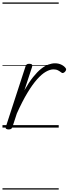

<svg xmlns="http://www.w3.org/2000/svg" viewBox="-20 -1030 554 1550"><path d="M49 15Q37 15 30 10Q23 5 27 -6L186 -494Q190 -506 196.5 -510.5Q203 -515 216 -515Q232 -515 237.5 -509Q243 -503 239 -490L177 -301Q213 -365 247 -407.5Q281 -450 312 -474.5Q343 -499 371 -509Q399 -519 424 -519Q453 -519 476 -507.5Q499 -496 510 -480Q515 -474 513.5 -466.5Q512 -459 505 -451Q497 -443 490 -441Q483 -439 476 -444Q465 -453 449.5 -461.5Q434 -470 412 -470Q384 -470 350.5 -451Q317 -432 279.5 -390Q242 -348 201 -280Q160 -212 116 -114L80 -4Q77 6 69.5 10.5Q62 15 49 15ZM0 490H454V500H0ZM0 -20H454V0H0ZM0 -505H454V-500H0ZM0 -1010H454V-1000H0Z"/></svg>

Font: Playwrite AU TAS Guides
Style: Regular
Weight: 400
Designer: Veronika Burian, José Scaglione
Foundry: TypeTogether
Version: Version 1.003